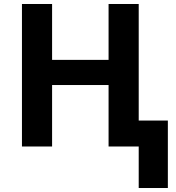

<svg xmlns="http://www.w3.org/2000/svg" viewBox="-20 -734 881 962"><path d="M675 208V0H524V-308H241V0H90V-714H241V-434H524V-714H675V-130H821V208Z"/></svg>

Font: Noto IKEA Simplified Chinese
Style: Bold
Weight: 700
Designer: Monotype Design Team
Foundry: Monotype Imaging Inc.
Version: Version 1.100